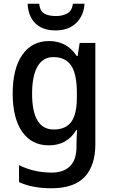

<svg xmlns="http://www.w3.org/2000/svg" viewBox="-20 -769 606 1029"><path d="M243 -549Q290 -549 327 -529.5Q364 -510 391 -469H396L407 -539H491V3Q491 119 433.5 179.5Q376 240 255 240Q154 240 82 207V116Q162 156 258 156Q321 156 355.5 121.5Q390 87 390 17V0Q390 -14 391 -35.5Q392 -57 393 -72H389Q339 10 242 10Q150 10 99 -62.5Q48 -135 48 -268Q48 -401 99.5 -475Q151 -549 243 -549ZM266 -463Q210 -463 181 -412.5Q152 -362 152 -267Q152 -75 268 -75Q332 -75 362 -116Q392 -157 392 -248V-270Q392 -372 361.5 -417.5Q331 -463 266 -463ZM433 -749Q429 -685 388 -645.5Q347 -606 278 -606Q208 -606 169.5 -644Q131 -682 128 -749H190Q194 -710 217 -696.5Q240 -683 280 -683Q315 -683 340.5 -697Q366 -711 371 -749Z"/></svg>

Font: Noto Sans Ethiopic SemiCondensed Medium
Style: Regular
Weight: 500
Width: 4
Designer: Monotype Design Team
Foundry: Monotype Imaging Inc.
Version: Version 2.102; ttfautohint (v1.8.4.7-5d5b)